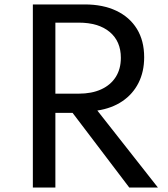

<svg xmlns="http://www.w3.org/2000/svg" viewBox="-20 -845 756 865"><path d="M128 0V-825H362Q444 -825 504 -796.5Q564 -768 596.8 -714.8Q629.5 -661.5 629.5 -587Q629.5 -522 604 -471.5Q578.5 -421 531.2 -389Q484 -357 418.5 -347L691.5 0H562.5L307 -336.5H229.5V0ZM229.5 -423H334.5Q393.5 -423 436 -442.5Q478.5 -462 501.5 -498.2Q524.5 -534.5 524.5 -584.5Q524.5 -659 474.2 -701Q424 -743 334.5 -743H229.5Z"/></svg>

Font: Spartan Thin Medium
Style: Regular
Weight: 500
Version: Version 1.004